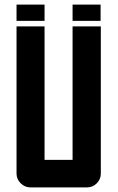

<svg xmlns="http://www.w3.org/2000/svg" viewBox="-20 -816 513 836"><path d="M296 -796H418V-725H296ZM52 -796H174V-725H52ZM113 0Q88 0 70 -18Q52 -36 52 -60V-701H174V-120H296V-701H419V-60Q419 -36 401.5 -18Q384 0 358 0Z"/></svg>

Font: Tschichold
Style: Bold
Weight: 700
Designer: Peter Wiegel
Foundry: Peter Wiegel
Version: Version 1.000; ttfautohint (v1.3)